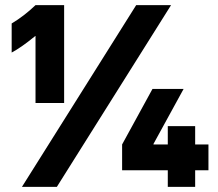

<svg xmlns="http://www.w3.org/2000/svg" viewBox="-20 -727 850 747"><path d="M118.2 -707H229.5V-326.2H118.2V-586.9H117.2Q63 -542.5 25.4 -522.5V-635.7Q73.2 -664.1 118.2 -707ZM509.8 -707H645.5L201.2 0H65.4ZM455.1 -165 573.2 -380.9H694.3L577.1 -167V-165H632.8V-236.3H739.3V-165H791V-64.5H739.3V0H632.8V-64.5H455.1Z"/></svg>

Font: Wanted Sans Black
Style: Regular
Weight: 900
Designer: Original Design by Kil Hyung-jin and Kang Hanbin, Wanted Lab, Inc; Hangeul from Source Han Sans by Jang Soo-young and Ka
Foundry: Wanted Lab, Inc.
Version: Version 1.003